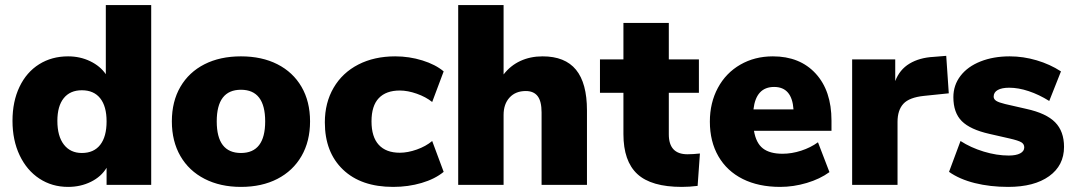

<svg xmlns="http://www.w3.org/2000/svg" viewBox="-20 -725 4214 753"><path d="M573 -705V0H398V-67Q377 -32 336.5 -12Q296 8 247 8Q184 8 134.5 -24.5Q85 -57 57 -116Q29 -175 29 -251Q29 -327 56.5 -384.5Q84 -442 133.5 -473Q183 -504 247 -504Q294 -504 333.5 -485Q373 -466 395 -434V-705ZM398 -249Q398 -308 373 -339.5Q348 -371 301 -371Q255 -371 230 -340Q205 -309 205 -251Q205 -191 230.5 -158Q256 -125 301 -125Q348 -125 373 -157Q398 -189 398 -249Z M654 -249Q654 -327 687.5 -384.5Q721 -442 782 -473Q843 -504 925 -504Q1007 -504 1068 -473Q1129 -442 1162.5 -384.5Q1196 -327 1196 -249Q1196 -171 1162.5 -113Q1129 -55 1068 -23.5Q1007 8 925 8Q844 8 782.5 -23.5Q721 -55 687.5 -113Q654 -171 654 -249ZM1020 -249Q1020 -373 925 -373Q830 -373 830 -249Q830 -125 925 -125Q1020 -125 1020 -249Z M1254 -245Q1254 -322 1288.5 -381Q1323 -440 1385.5 -472Q1448 -504 1530 -504Q1585 -504 1636.5 -488Q1688 -472 1720 -445L1675 -325Q1650 -345 1614.5 -357.5Q1579 -370 1548 -370Q1494 -370 1465.5 -340Q1437 -310 1437 -249Q1437 -188 1465.5 -157Q1494 -126 1548 -126Q1579 -126 1614.5 -138.5Q1650 -151 1675 -172L1720 -51Q1686 -23 1633.5 -7.5Q1581 8 1522 8Q1396 8 1325 -60Q1254 -128 1254 -245Z M2282 -292V0H2104V-284Q2104 -328 2088.5 -348Q2073 -368 2042 -368Q2002 -368 1978.5 -342.5Q1955 -317 1955 -274V0H1777V-705H1955V-433Q1982 -468 2021 -486Q2060 -504 2108 -504Q2196 -504 2239 -451.5Q2282 -399 2282 -292Z M2725 -123 2716 4Q2684 8 2654 8Q2534 8 2479.5 -42.5Q2425 -93 2425 -199V-361H2333V-492H2425V-635H2603V-492H2721V-361H2603V-198Q2603 -120 2676 -120Q2698 -120 2725 -123Z M3241 -212H2937Q2945 -164 2972 -143Q2999 -122 3049 -122Q3085 -122 3122 -134Q3159 -146 3188 -167L3233 -50Q3196 -23 3144 -7.5Q3092 8 3040 8Q2955 8 2893 -23Q2831 -54 2797.5 -112Q2764 -170 2764 -248Q2764 -322 2795.5 -380.5Q2827 -439 2883.5 -471.5Q2940 -504 3011 -504Q3117 -504 3179 -436.5Q3241 -369 3241 -252ZM2935 -296H3092Q3086 -384 3016 -384Q2945 -384 2935 -296Z M3701 -359 3604 -349Q3546 -343 3523 -318Q3500 -293 3500 -247V0H3322V-492H3491V-407Q3508 -452 3547 -475.5Q3586 -499 3642 -502L3691 -506Z M3702 -51 3747 -172Q3787 -146 3838 -130.5Q3889 -115 3936 -115Q3965 -115 3981 -123.5Q3997 -132 3997 -147Q3997 -160 3985.5 -167Q3974 -174 3939 -182L3860 -200Q3785 -217 3752 -250Q3719 -283 3719 -344Q3719 -391 3747 -427.5Q3775 -464 3825.5 -484Q3876 -504 3940 -504Q3993 -504 4045.5 -488.5Q4098 -473 4141 -445L4095 -329Q4055 -354 4014.5 -367.5Q3974 -381 3938 -381Q3909 -381 3893 -372Q3877 -363 3877 -346Q3877 -336 3887 -329.5Q3897 -323 3922 -317L4005 -298Q4083 -281 4118 -245.5Q4153 -210 4153 -149Q4153 -76 4094.5 -34Q4036 8 3934 8Q3863 8 3803 -7Q3743 -22 3702 -51Z"/></svg>

Font: wassup Sans
Style: Black
Weight: 900
Version: Version 2.001